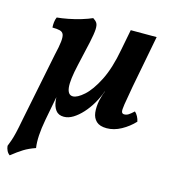

<svg xmlns="http://www.w3.org/2000/svg" viewBox="-124 -554 793 888"><g transform="rotate(15 272.5 -110.5)"><path d="M4 246Q-5 240 -10.5 229Q-16 218 -17 206Q-12 193 -6.5 178Q-1 163 5 138Q11 113 19 70L85 -257Q95 -299 97.5 -323Q100 -347 95.5 -358Q91 -369 78 -372.5Q65 -376 42 -376Q41 -388 42.5 -401.5Q44 -415 49 -426Q72 -428 103 -434Q134 -440 163.5 -449Q193 -458 213 -467Q226 -459 232 -449.5Q238 -440 237 -419Q236 -398 227 -356Q218 -314 201 -241Q183 -163 187 -128Q191 -93 215 -93Q236 -93 267.5 -121Q299 -149 329 -208Q359 -267 376 -360L395 -458H519L471 -208Q460 -147 455.5 -118.5Q451 -90 454 -82Q457 -74 466 -74Q477 -74 486.5 -80Q496 -86 511 -100Q519 -93 525.5 -81Q532 -69 534 -57Q508 -29 473.5 -10Q439 9 404 9Q371 9 354.5 -6.5Q338 -22 335 -47.5Q332 -73 338 -105Q340 -113 343.5 -126Q347 -139 353 -153H352Q341 -122 324 -93Q307 -64 286 -41Q265 -18 243 -4.5Q221 9 199 9Q173 9 160 -8.5Q147 -26 144 -54Q141 -82 146 -111L150 -107L121 45Q113 88 111 121.5Q109 155 113 182Q81 193 57.5 207.5Q34 222 4 246Z"/></g></svg>

Font: Vollkorn SemiBold
Style: Italic
Weight: 600
Italic angle: -11°
Designer: Friedrich Althausen
Foundry: Friedrich Althausen
Version: Version 5.000